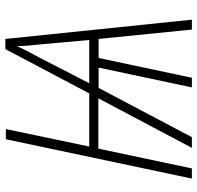

<svg xmlns="http://www.w3.org/2000/svg" viewBox="-30 -726 756 737"><g transform="rotate(-90 348.5 -358.0)"><path d="M31 0H70L146 -359H339L149 0H190L379 -358H457L381 0H418L494 -358H567L603 0H641L567 -716H528L358 -394H154L221 -714H182ZM397 -394 497 -588C513 -617 527 -644 539 -671C540 -643 542 -618 546 -583L563 -394Z"/></g></svg>

Font: Noto Sans SemiCondensed ExtraLight
Style: Italic
Weight: 200
Width: 4
Italic angle: -12°
Designer: Monotype Design Team
Foundry: Monotype Imaging Inc.
Version: Version 2.013